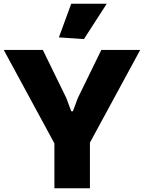

<svg xmlns="http://www.w3.org/2000/svg" viewBox="-30 -1007 770 1027"><path d="M261 -240 -10 -740H199L325 -482L351 -412H360L386 -482L512 -740H720L451 -244V0H261ZM285 -807 351 -987H541L419 -798Z"/></svg>

Font: Encode Sans Narrow
Style: ExtraBold
Weight: 800
Designer: Pablo Impallari, Andres Torresi
Foundry: Pablo Impallari, Andres Torresi
Version: Version 1.000; ttfautohint (v1.00) -l 8 -r 50 -G 200 -x 14 -